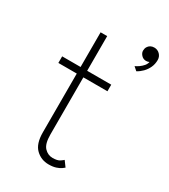

<svg xmlns="http://www.w3.org/2000/svg" viewBox="-164 -717 711 808"><g transform="rotate(30 191.5 -312.5)"><path d="M26.5 -410.5H116V-579H148V-410.5H265V-378.5H148V-101Q148 -55.5 165 -37.8Q182 -20 205 -20Q228.5 -20 240 -28Q251.5 -36 253.5 -38.5L273 -12Q270.5 -9.5 262 -3.5Q253.5 2.5 239.2 7.2Q225 12 204 12Q167.5 12 141.8 -12.8Q116 -37.5 116 -93V-378.5H26.5ZM344.4 -636.6Q360.2 -636.6 371.4 -625.4Q382.5 -614.1 382.5 -597.9Q382.5 -578.2 374.9 -561.6Q367.3 -545 354.9 -532.4Q342.5 -519.8 328 -512.1L310.9 -527.2Q319.6 -531.1 329.4 -538Q339.3 -545 347 -554Q354.7 -563.1 356.7 -573.7Q349.3 -570.2 341.2 -570.2Q327.3 -570.5 318.3 -580.5Q309.2 -590.5 309.2 -601.5Q309.2 -612.1 313.8 -620Q318.3 -627.9 326.2 -632.3Q334.1 -636.6 344.4 -636.6Z"/></g></svg>

Font: League Spartan Extralight
Style: Regular
Weight: 200
Foundry: The League of Moveable Type
Version: Version 2.300; ttfautohint (v1.8.3)